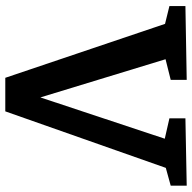

<svg xmlns="http://www.w3.org/2000/svg" viewBox="-20 -722 743 744"><g transform="rotate(90 352.0 -350.5)"><path d="M282 1 73 -618 4 -635V-697L290 -702V-640L210 -620L358 -135L518 -617L439 -635V-697L700 -702V-640L631 -621L412 1Z"/></g></svg>

Font: Bitter SemiBold
Style: Regular
Weight: 600
Designer: Sol Matas, and Bitter project Authors
Foundry: Sol Matas
Version: Version 2.001